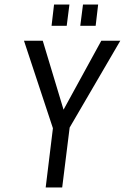

<svg xmlns="http://www.w3.org/2000/svg" viewBox="-20 -829 552 849"><path d="M512 -649H428L261 -344L169 -649H86L214 -262L182 0H255L288 -265ZM275 -715 287 -809H219L208 -715ZM403 -715 414 -809H347L335 -715Z"/></svg>

Font: Gamestation Condensed
Style: Italic
Weight: 400
Width: 3
Designer: Jonas Hecksher
Foundry: Jonas Hecksher, Playtypeª, e-types AS
Version: Version 1.003